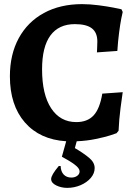

<svg xmlns="http://www.w3.org/2000/svg" viewBox="-20 -674 657 931"><path d="M476 -220 575 -227Q572 -209 564.5 -150.5Q557 -92 555 -40L545 -28Q538 -25 512.5 -17Q487 -9 444 0Q401 9 352 11L343 44Q387 70 413 92Q439 114 439 141Q439 167 420 189Q401 211 370.5 224Q340 237 306 237Q277 237 252.5 225Q228 213 228 194Q228 175 265 131H274Q275 158 289 172.5Q303 187 326 187Q343 187 354.5 178.5Q366 170 366 157Q366 142 342 124Q318 106 280 86L301 11Q173 3 100.5 -80.5Q28 -164 28 -304Q28 -410 71 -489Q114 -568 193 -611Q272 -654 378 -654Q415 -654 457.5 -648.5Q500 -643 530.5 -637Q561 -631 569 -629L575 -616Q573 -609 568 -583.5Q563 -558 557.5 -516Q552 -474 549 -427L450 -420Q450 -425 451 -439.5Q452 -454 452 -473Q452 -516 425.5 -536.5Q399 -557 343 -557Q265 -557 224.5 -502Q184 -447 184 -338Q184 -216 228 -149Q272 -82 350 -82Q404 -82 434 -114.5Q464 -147 476 -220Z"/></svg>

Font: Sahitya
Style: Bold
Weight: 700
Designer: Juan Pablo del Peral
Foundry: Juan Pablo del Peral (http://www.huertatipografica.com)
Version: Version 1.001;PS 001.000;hotconv 1.0.70;makeotf.lib2.5.58329